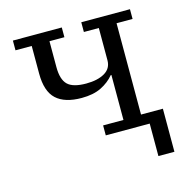

<svg xmlns="http://www.w3.org/2000/svg" viewBox="-100 -612 838 857"><g transform="rotate(-15 319.0 -183.0)"><path d="M528 0H325V-46H419V-254H416Q392 -225 355.5 -207Q319 -189 265 -189Q187 -189 148 -225Q109 -261 109 -343V-471H34V-516H260V-471H191V-351Q191 -294 215.5 -270Q240 -246 301 -246Q354 -246 386.5 -265Q419 -284 419 -322V-471H350V-516H575V-471H501V-49H602V150H528Z"/></g></svg>

Font: IBM Plex Serif
Style: Regular
Weight: 400
Designer: Mike Abbink, Paul van der Laan, Pieter van Rosmalen
Foundry: Bold Monday
Version: Version 2.6